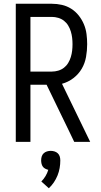

<svg xmlns="http://www.w3.org/2000/svg" viewBox="-20 -755 540 1022"><path d="M64 0V-735H256Q283 -735 309.5 -729Q336 -723 359 -708.5Q382 -694 399 -672.5Q416 -651 426.5 -626Q437 -601 440.5 -574Q444 -547 444 -520Q444 -486 438 -452Q432 -418 415 -389Q398 -360 370.5 -339Q343 -318 310 -309L460 0H375L353 -46L228 -304H142V0ZM256 -374Q273 -374 290 -379Q307 -384 320.5 -394.5Q334 -405 343 -420Q352 -435 357 -451.5Q362 -468 364 -485Q366 -502 366 -520Q366 -537 364 -554Q362 -571 357 -587.5Q352 -604 343 -619Q334 -634 320.5 -644.5Q307 -655 290 -660Q273 -665 256 -665H142V-374ZM240 247 200 211Q213 198 222.5 182Q232 166 237 149Q229 147 221 143Q213 139 208 132Q203 125 201 116Q199 107 199 99Q199 88 202 78Q205 68 212.5 61Q220 54 230 51Q240 48 250 48Q260 48 270 51Q280 54 287.5 61Q295 68 298 78Q301 88 301 99Q301 119 297.5 139.5Q294 160 286 179.5Q278 199 266.5 216Q255 233 240 247Z"/></svg>

Font: Iosevka SS18
Style: Regular
Weight: 400
Monospace: yes
Designer: Belleve Invis
Foundry: Belleve Invis
Version: Version 25.1.1; ttfautohint (v1.8.4)